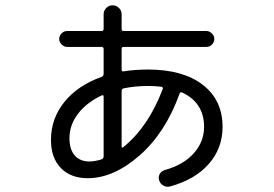

<svg xmlns="http://www.w3.org/2000/svg" viewBox="-20 -655 1040 730"><path d="M366.2 -292Q308.6 -264.6 276.4 -222.2Q244.1 -179.7 244.1 -129.9Q244.1 -86.9 264.2 -64Q284.2 -41 320.3 -41Q338.9 -41 365.2 -48.8Q374 -52.7 374 -59.6V-287.1Q374 -295.9 366.2 -292ZM543 -328.1Q494.1 -328.1 451.2 -319.3Q442.4 -317.4 442.4 -308.6V-98.6Q442.4 -90.8 449.2 -95.7Q544.9 -173.8 598.6 -316.4Q601.6 -323.2 593.8 -325.2Q570.3 -328.1 543 -328.1ZM313.5 22.5Q249 22.5 211.4 -16.1Q173.8 -54.7 173.8 -123Q173.8 -204.1 224.6 -267.1Q275.4 -330.1 365.2 -362.3Q374 -366.2 374 -374V-468.8Q374 -476.6 365.2 -476.6H235.4Q223.6 -476.6 214.4 -485.8Q205.1 -495.1 205.1 -506.8Q205.1 -518.6 213.9 -527.8Q222.7 -537.1 235.4 -537.1H365.2Q374 -537.1 374 -544.9V-600.6Q374 -614.3 383.8 -624.5Q393.6 -634.8 407.7 -634.8Q421.9 -634.8 432.1 -625Q442.4 -615.2 442.4 -600.6V-544.9Q442.4 -537.1 450.2 -537.1H764.6Q776.4 -537.1 785.6 -527.8Q794.9 -518.6 794.9 -506.8Q794.9 -495.1 786.1 -485.8Q777.3 -476.6 764.6 -476.6H450.2Q442.4 -476.6 442.4 -468.8V-390.6Q442.4 -381.8 451.2 -383.8Q492.2 -390.6 543 -390.6Q675.8 -390.6 751 -332.5Q826.2 -274.4 826.2 -172.9Q826.2 -90.8 773.4 -31.2Q720.7 28.3 627 53.7Q614.3 57.6 601.6 50.8Q588.9 43.9 585 30.3Q581.1 17.6 587.4 6.3Q593.8 -4.9 607.4 -8.8Q677.7 -28.3 716.8 -72.3Q755.9 -116.2 755.9 -172.9Q755.9 -263.7 673.8 -302.7Q666 -306.6 663.1 -299.8Q609.4 -150.4 510.7 -64Q412.1 22.5 313.5 22.5Z"/></svg>

Font: Rounded Mgen+ 1mn regular
Style: Regular
Weight: 400
Designer: [Source Han Sans]
Ryoko NISHIZUKA  (kana & ideographs); Paul D. Hunt (Latin, Greek & Cyrillic); Wenlong ZHANG  (bopomofo
Version: Version 1.059.20150602